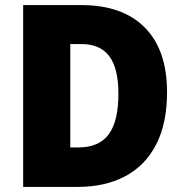

<svg xmlns="http://www.w3.org/2000/svg" viewBox="-20 -734 723 754"><path d="M636 -372Q636 -250 593.5 -167Q551 -84 472 -42Q393 0 285 0H71V-714H300Q461 -714 548.5 -626Q636 -538 636 -372ZM445 -365Q445 -466 409 -513.5Q373 -561 300 -561H256V-155H288Q369 -155 407 -206.5Q445 -258 445 -365Z"/></svg>

Font: Noto Sans Bengali SemiCondensed Black
Style: Regular
Weight: 900
Width: 4
Designer: Joana Ranito - Universal Thirst; Jelle Bosma - Monotype Design Team
Foundry: Universal Thirst ehf.
Version: Version 3.000; ttfautohint (v1.8.4.7-5d5b)